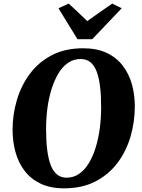

<svg xmlns="http://www.w3.org/2000/svg" viewBox="-20 -1016 776 1046"><path d="M329 10Q254 10 200.5 -15.8Q147 -41.5 113.5 -86Q80 -130.5 64.2 -188Q48.5 -245.5 48.5 -309.5Q48.5 -391.5 71.8 -470.5Q95 -549.5 142.2 -613.2Q189.5 -677 261.8 -715Q334 -753 433 -753Q508.5 -753 562 -727.5Q615.5 -702 649.2 -657.5Q683 -613 698.8 -556.2Q714.5 -499.5 714.5 -437.5Q714.5 -353.5 691.5 -273.5Q668.5 -193.5 621 -129.8Q573.5 -66 500.8 -28Q428 10 329 10ZM342.5 -48Q381 -48 411.2 -69Q441.5 -90 464 -127.2Q486.5 -164.5 501.5 -213.2Q516.5 -262 523.8 -318.2Q531 -374.5 531 -433.5Q531 -497 525 -545.5Q519 -594 506.2 -627.2Q493.5 -660.5 472 -677.5Q450.5 -694.5 419 -694.5Q381 -694.5 350.5 -673.5Q320 -652.5 297.8 -615.2Q275.5 -578 260.5 -529.5Q245.5 -481 238.2 -425.8Q231 -370.5 231 -313.5Q231 -249 237.2 -199.2Q243.5 -149.5 256.5 -116Q269.5 -82.5 291 -65.2Q312.5 -48 342.5 -48ZM402 -802.5 298.5 -971 354.5 -996.5Q380 -972.5 405.5 -948.8Q431 -925 455.5 -901Q489 -925.5 523.2 -949.2Q557.5 -973 591.5 -996.5L643 -971L482.5 -802.5Z"/></svg>

Font: Merriweather 28pt Black
Style: Italic
Weight: 900
Italic angle: -7.8°
Version: Version 2.101